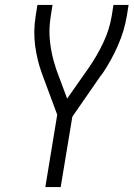

<svg xmlns="http://www.w3.org/2000/svg" viewBox="-20 -755 540 775"><path d="M163 0 211 -292 150 -456Q130 -510 122 -569.5Q114 -629 124 -691L131 -735H192L185 -691Q176 -637 182 -585Q188 -533 204 -485V-484Q205 -482 206 -479.5Q207 -477 207 -475L251 -357L338 -481Q372 -530 397 -583Q422 -636 431 -691L438 -735H499L492 -691Q482 -631 456.5 -572.5Q431 -514 395 -460Q392 -457 391 -454.5Q390 -452 387 -450L272 -284L225 0Z"/></svg>

Font: Iosevka Term Curly Light
Style: Italic
Weight: 300
Italic angle: -9°
Designer: Belleve Invis
Foundry: Belleve Invis
Version: Version 32.3.0